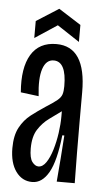

<svg xmlns="http://www.w3.org/2000/svg" viewBox="-51 -710 402 754"><g transform="rotate(5 150.0 -333.5)"><path d="M105 10Q65 10 40.5 -24Q16 -58 16 -116Q16 -166 33 -197.5Q50 -229 76.5 -249.5Q103 -270 132 -289Q162 -308 176 -319.5Q190 -331 194 -343.5Q198 -356 198 -376Q198 -473 148 -473Q118 -473 105.5 -435.5Q93 -398 101 -328L30 -337Q22 -433 53.5 -485.5Q85 -538 153 -538Q270 -538 270 -359V-241Q270 -181 270.5 -120.5Q271 -60 272 0H201Q205 -46 208.5 -91.5Q212 -137 215 -183H207Q196 -81 170 -35.5Q144 10 105 10ZM124 -53Q141 -53 154.5 -73Q168 -93 177.5 -124.5Q187 -156 192 -191Q197 -226 197 -257V-277Q175 -261 149.5 -242.5Q124 -224 106 -196Q88 -168 88 -121Q88 -83 99.5 -68Q111 -53 124 -53ZM64 -554V-621L152 -677L240 -621V-554L152 -612Z"/></g></svg>

Font: Bricolage Grotesque 96pt Condensed Light
Style: Regular
Weight: 300
Width: 3
Designer: Mathieu Triay
Foundry: Atelier Triay
Version: Version 1.001; ttfautohint (v1.8.4.7-5d5b);gftools[0.9.33.de